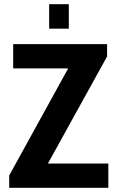

<svg xmlns="http://www.w3.org/2000/svg" viewBox="-20 -898 563 918"><path d="M24 0V-59L306 -571H43V-687H492V-628L209 -116H498V0ZM215 -761V-878H309V-761Z"/></svg>

Font: Archivo Condensed
Style: Bold
Weight: 700
Width: 3
Designer: Hector Gatti
Foundry: Omnibus-Type
Version: Version 2.001